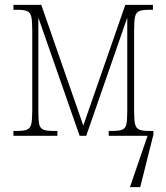

<svg xmlns="http://www.w3.org/2000/svg" viewBox="-20 -556 681 786"><path d="M35 0V-20H51Q78 -20 91 -25.5Q104 -31 108 -48Q112 -65 112 -102V-434Q112 -471 108 -488Q104 -505 91 -510.5Q78 -516 52 -516H35V-536H149L321 -42L493 -536H606V-516H589Q563 -516 550 -510.5Q537 -505 533 -488Q529 -471 529 -434V-102Q529 -65 533 -48Q537 -31 550 -25.5Q563 -20 590 -20H608V-5L554 210H512L584 0H425V-20H441Q468 -20 481 -25.5Q494 -31 497.5 -48Q501 -65 501 -102V-481H500L333 0H306L138 -481H137V-102Q137 -65 140.5 -48Q144 -31 157 -25.5Q170 -20 198 -20H215V0Z"/></svg>

Font: Noto Serif Condensed Thin
Style: Regular
Weight: 100
Width: 3
Designer: Monotype Design Team
Foundry: Monotype Imaging Inc.
Version: Version 2.013; ttfautohint (v1.8.4.7-5d5b)